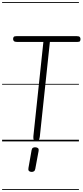

<svg xmlns="http://www.w3.org/2000/svg" viewBox="-25 -1349 788 1832"><path d="M319.5 0Q302.5 0 297 -13.5Q291.5 -27 293.5 -49L389 -949H136.5Q116 -949 108 -956.8Q100 -964.5 100 -976.5Q100 -989 105.8 -996.5Q111.5 -1004 131.5 -1004H708.5Q729 -1004 736 -996.2Q743 -988.5 743 -976.5Q743 -963.5 738 -956.2Q733 -949 714 -949H451L355 -45.5Q353 -27.5 346 -13.8Q339 0 319.5 0ZM319.5 0Q302.5 0 297 -13.5Q291.5 -27 293.5 -49L389 -949H136.5Q116 -949 108 -956.8Q100 -964.5 100 -976.5Q100 -989 105.8 -996.5Q111.5 -1004 131.5 -1004H708.5Q729 -1004 736 -996.2Q743 -988.5 743 -976.5Q743 -963.5 738 -956.2Q733 -949 714 -949H451L355 -45.5Q353 -27.5 346 -13.8Q339 0 319.5 0ZM272 291Q257.5 289.5 250.2 281Q243 272.5 246.5 254L276.5 83.5Q279.5 66.5 289.8 60.8Q300 55 315.5 56.5Q330.5 58 338.5 65.8Q346.5 73.5 343.5 90.5L311.5 263Q308.5 280 297.5 286.2Q286.5 292.5 272 291ZM-5 455H728V463H-5ZM-5 -16H728V0H-5ZM-5 -549H728V-541H-5ZM-5 -1329H728V-1321H-5Z"/></svg>

Font: Edu SA Dotted Guide
Style: Regular
Weight: 400
Designer: Tina and Corey Anderson, Eben Sorkin, Mirko Velimirovic
Foundry: Google for Education
Version: Version 2.000